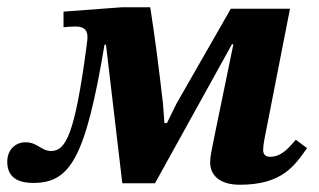

<svg xmlns="http://www.w3.org/2000/svg" viewBox="-27 -497 878 529"><path d="M64 7C165 7 208 -57 261 -374H265C280 -247 295 -119 310 8H400L612 -375H616L568 -142C556 -82 552 -67 552 -50C552 -15 577 12 634 12C751 12 785 -41 819 -89L788 -112C772 -94 751 -65 717 -65C705 -65 698 -71 698 -84C698 -98 704 -126 704 -126L772 -473H609L459 -211L433 -158H426L422 -212C410 -315 402 -379 387 -477H309L148 -465V-422C158 -423 171 -424 181 -424C208 -424 214 -411 214 -394C214 -386 212 -376 211 -366C179 -126 154 -81 114 -81C86 -81 77 -105 43 -105C17 -105 -7 -86 -7 -51C-7 -4 29 7 64 7Z"/></svg>

Font: STIX Two Text
Style: Bold Italic
Weight: 700
Italic angle: -12°
Designer: Ross Mills, John Hudson & Paul Hanslow, Tiro Typeworks Ltd; with prior portions MicroPress Inc. and Coen Hoffman, Elsevi
Foundry: Tiro Typeworks Ltd
Version: Version 2.13 b171